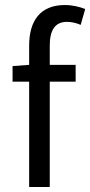

<svg xmlns="http://www.w3.org/2000/svg" viewBox="-20 -744 359 764"><path d="M96 0H178V-419H281V-486H178V-563C178 -625 200 -657 246 -657C264 -657 283 -653 301 -645L319 -708C297 -717 268 -724 238 -724C141 -724 96 -662 96 -563V-486L30 -481V-419H96Z"/></svg>

Font: Giro Sans Regular
Style: Regular
Weight: 400
Designer: Paul D. Hunt
Foundry: Adobe Systems Incorporated
Version: Version 1.000;PS 1.0;hotconv 1.0.88;makeotf.lib2.5.647800